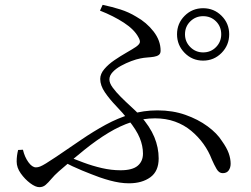

<svg xmlns="http://www.w3.org/2000/svg" viewBox="-20 -766 1040 795"><path d="M821 -515Q776 -515 744.5 -547Q713 -579 713 -624Q713 -669 744.5 -700.5Q776 -732 821 -732Q866 -732 897.5 -700.5Q929 -669 929 -624Q929 -579 897.5 -547Q866 -515 821 -515ZM514 -7Q495 -7 475.5 -10Q456 -13 435.5 -18.5Q415 -24 392 -32Q359 -44 320 -60Q281 -76 237 -99L254 -121Q288 -107 325.5 -93Q363 -79 402 -70Q441 -61 479 -61Q528 -61 550 -79.5Q572 -98 572 -130Q572 -162 558.5 -195Q545 -228 511 -270Q489 -298 461.5 -326.5Q434 -355 414.5 -383.5Q395 -412 395 -439Q395 -460 412 -480Q429 -500 454 -517Q479 -534 503.5 -548Q528 -562 543 -572Q557 -582 559 -590Q561 -598 553 -612Q536 -644 493 -672Q450 -700 394 -722L405 -746Q443 -738 478 -727Q513 -716 544 -697Q587 -673 616 -635.5Q645 -598 645 -556Q645 -544 637.5 -538.5Q630 -533 617.5 -531Q605 -529 590 -528Q575 -527 561 -524Q545 -521 523.5 -513Q502 -505 481 -493.5Q460 -482 446.5 -467.5Q433 -453 433 -437Q433 -422 446.5 -403.5Q460 -385 480.5 -364.5Q501 -344 522.5 -324.5Q544 -305 560 -288Q601 -242 619 -198.5Q637 -155 637 -110Q637 -57 602.5 -32Q568 -7 514 -7ZM143 9Q127 9 105 -7.5Q83 -24 66 -48Q49 -72 49 -97Q49 -110 50.5 -121.5Q52 -133 55 -145L75 -146Q82 -116 97.5 -94.5Q113 -73 129 -73Q137 -73 146 -76.5Q155 -80 170.5 -89.5Q186 -99 213 -117Q266 -153 316.5 -187.5Q367 -222 417.5 -249.5Q468 -277 521 -293Q574 -309 632 -309Q695 -309 747.5 -290.5Q800 -272 839.5 -243Q879 -214 899 -182Q919 -154 927 -131.5Q935 -109 935 -88Q935 -72 927 -60.5Q919 -49 902 -49Q887 -49 877 -66Q867 -83 857 -106Q844 -140 822.5 -170Q801 -200 771.5 -224.5Q742 -249 704.5 -262.5Q667 -276 622 -276Q572 -276 524.5 -260.5Q477 -245 429 -216Q381 -187 330 -146Q279 -105 223 -56Q205 -40 192.5 -25Q180 -10 169 -0.5Q158 9 143 9ZM821 -549Q853 -549 874.5 -571Q896 -593 896 -624Q896 -656 874.5 -677.5Q853 -699 821 -699Q790 -699 768 -677.5Q746 -656 746 -624Q746 -593 768 -571Q790 -549 821 -549Z"/></svg>

Font: Noto Serif JP
Style: Regular
Weight: 400
Designer: Ryoko NISHIZUKA  (kana & ideographs); Frank Grießhammer (Latin, Greek & Cyrillic); Wenlong ZHANG  (bopomofo); Sandoll Co
Foundry: Adobe
Version: Version 2.003-H1;hotconv 1.1.1;makeotfexe 2.6.0